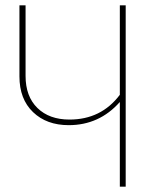

<svg xmlns="http://www.w3.org/2000/svg" viewBox="-20 -701 615 721"><path d="M430 -681H452V0H430V-318Q353 -231 238 -231Q155 -231 104 -280Q53 -329 53 -414V-681H76V-416Q76 -339 120.5 -295.5Q165 -252 241 -252Q360 -252 430 -345Z"/></svg>

Font: FiraGO Thin
Style: Regular
Weight: 100
Designer: bBox Type
Foundry: bBox Type GmbH
Version: Version 1.001;PS 001.001;hotconv 1.0.88;makeotf.lib2.5.64775